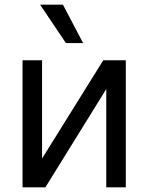

<svg xmlns="http://www.w3.org/2000/svg" viewBox="-20 -804 637 824"><path d="M160.5 -123.6 423.3 -545.5H519.9V0H436.1V-421.9L174.7 0H76.7V-545.5H160.5ZM262.8 -619.3 152 -784.1H250L336.6 -619.3Z"/></svg>

Font: Inter Alia
Style: Regular
Weight: 400
Designer: Rasmus Andersson (Latin, Greek, Cyrillic etc.) and Evan from Shavian.info (Shavian, old style figures)
Foundry: Shavian.info
Version: Version 0.001;git-37ab20767